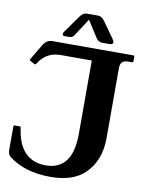

<svg xmlns="http://www.w3.org/2000/svg" viewBox="-99 -991 815 1070"><g transform="rotate(10 308.0 -455.5)"><path d="M303.2 -921.4H368.7Q388.7 -921.4 405.8 -897.5L468.3 -809.6Q477.5 -796.4 477.5 -789.1Q477.5 -776.4 458.5 -776.4H417.5Q394.5 -776.4 381.8 -796.4L321.8 -890.1L256.8 -790.5Q247.6 -776.4 229.5 -776.4H204.6Q191.4 -776.4 191.4 -786.1Q191.4 -792.5 196.3 -799.3L266.1 -897.5Q283.2 -921.4 303.2 -921.4ZM260.3 9.8Q117.7 9.8 26.4 -59.6Q9.8 -72.3 9.8 -95.7V-230.5Q9.8 -237.8 17.1 -237.8H43.9Q50.3 -237.8 51.3 -230.5Q75.7 -48.8 225.6 -48.8Q301.8 -48.8 340.8 -103.5Q376.5 -153.3 376.5 -257.8V-668.9H200.7Q118.2 -668.9 75.2 -597.7Q72.3 -592.8 68.8 -592.8Q67.4 -592.8 65.4 -593.8L40.5 -607.4Q36.1 -609.9 36.1 -613.3Q36.1 -615.2 37.1 -616.7L90.8 -706.5Q109.4 -737.3 143.1 -737.3H598.6Q606 -737.3 606 -730V-705.6Q606 -698.2 598.6 -698.2H576.7Q532.7 -698.2 532.7 -654.3V-257.8Q532.7 -131.3 456.5 -55.7Q390.6 9.8 260.3 9.8Z"/></g></svg>

Font: Simply Serif
Style: Bold
Weight: 700
Designer: Wojciech Kalinowski "wmk69" (wmk69@o2.pl)
Foundry: Wojciech Kalinowski "wmk69" (wmk69@o2.pl)
Version: Version 1.0.0; 2022-02-18